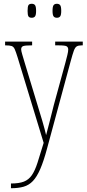

<svg xmlns="http://www.w3.org/2000/svg" viewBox="-20 -756 458 1016"><path d="M38 215Q81 215 106.5 205Q132 195 148.5 171Q165 147 178.5 105Q192 63 211 0L73 -453Q64 -482 58 -495.5Q52 -509 41.5 -512.5Q31 -516 8 -516H7V-536H150V-516H147Q113 -516 102.5 -512Q92 -508 92 -495Q92 -487 97.5 -468.5Q103 -450 111 -423L171 -225Q190 -164 204 -116Q218 -68 224 -41Q231 -69 242 -110Q253 -151 265 -201L326 -424Q332 -447 336.5 -465Q341 -483 341 -494Q341 -505 333.5 -510.5Q326 -516 290 -516H272V-536H418V-516H413Q395 -516 386 -510.5Q377 -505 370.5 -487Q364 -469 354 -432L229 30Q211 97 193 138.5Q175 180 154 202Q133 224 105 232Q77 240 39 240H38ZM281 -662Q269 -662 263.5 -669.5Q258 -677 258 -698Q258 -721 263.5 -728.5Q269 -736 281 -736Q293 -736 298.5 -728.5Q304 -721 304 -698Q304 -677 298.5 -669.5Q293 -662 281 -662ZM148 -662Q135 -662 130.5 -669.5Q126 -677 126 -698Q126 -721 130.5 -728.5Q135 -736 148 -736Q160 -736 165.5 -728.5Q171 -721 171 -698Q171 -677 165.5 -669.5Q160 -662 148 -662Z"/></svg>

Font: Noto Serif Ethiopic ExtraCondensed Thin
Style: Regular
Weight: 100
Width: 2
Designer: Monotype Design Team
Foundry: Monotype Imaging Inc.
Version: Version 2.102; ttfautohint (v1.8.4.7-5d5b)